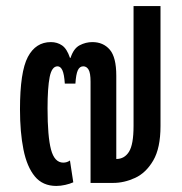

<svg xmlns="http://www.w3.org/2000/svg" viewBox="-20 -604 602 634"><path d="M194 -328Q192 -359 186 -372Q180 -385 170 -385Q151 -385 144 -349.5Q137 -314 137 -246Q137 -153 148.5 -110Q160 -67 189 -67Q201 -67 211 -74L222 -2Q211 3 195.5 6.5Q180 10 166 10Q121 10 95 -21.5Q69 -53 57.5 -110Q46 -167 46 -243Q46 -367 72 -416Q98 -465 148 -465Q169 -465 185 -454Q201 -443 211 -413H213Q223 -444 243 -454.5Q263 -465 285 -465Q321 -465 342.5 -440Q364 -415 364 -354V-79Q391 -79 406 -103Q421 -127 421 -188V-584H510V-188Q510 -115 486 -74Q462 -33 426 -16.5Q390 0 354 0H279V-334Q279 -363 272.5 -374Q266 -385 255 -385Q243 -385 237 -372Q231 -359 229 -328Z"/></svg>

Font: Noto Sans Thai ExtCond Med
Style: Regular
Weight: 500
Width: 2
Designer: Monotype Design Team
Foundry: Monotype Imaging Inc.
Version: Version 2.002; ttfautohint (v1.8.4.7-5d5b)